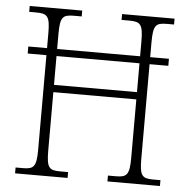

<svg xmlns="http://www.w3.org/2000/svg" viewBox="-51 -765 807 816"><g transform="rotate(5 352.0 -357.0)"><path d="M43 0H267V-25H233C186 -25 175 -35 175 -109V-358H529V-109C529 -35 517 -25 470 -25H437V0H661V-25H631C583 -25 572 -35 572 -108V-512H652V-542H572V-604C572 -679 583 -689 631 -689H661V-714H437V-689H469C518 -689 529 -679 529 -604V-542H175V-605C175 -679 186 -689 234 -689H267V-714H43V-689H71C121 -689 132 -679 132 -605V-542H52V-512H132V-109C132 -35 120 -25 74 -25H43ZM175 -389V-512H529V-389Z"/></g></svg>

Font: Noto Serif Thai SemiCondensed ExtraLight
Style: Regular
Weight: 200
Width: 4
Designer: Monotype Design Team
Foundry: Monotype Imaging Inc.
Version: Version 2.002